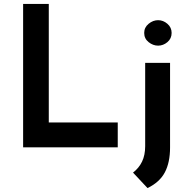

<svg xmlns="http://www.w3.org/2000/svg" viewBox="-20 -752 961 980"><path d="M98 -732H229V-127H581V0H98ZM733 208 659 129Q689 106 705 73Q721 40 721 -6V-431H848V1Q848 77 821.5 127.5Q795 178 733 208ZM716 -584Q716 -612 738.5 -630.5Q761 -649 787 -649Q813 -649 834.5 -630.5Q856 -612 856 -584Q856 -555 834.5 -537Q813 -519 787 -519Q761 -519 738.5 -537Q716 -555 716 -584Z"/></svg>

Font: Reem Kufi Fun SemiBold
Style: Regular
Weight: 600
Designer: Khaled Hosny
Version: Version 1.005